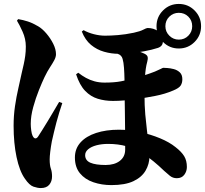

<svg xmlns="http://www.w3.org/2000/svg" viewBox="-20 -882 1040 974"><path d="M545 57Q496 57 453.5 42.5Q411 28 385.5 -3Q360 -34 360 -83Q360 -128 388.5 -159.5Q417 -191 467.5 -207.5Q518 -224 583 -224Q637 -224 691 -212Q745 -200 792 -180.5Q839 -161 870 -136Q901 -112 914.5 -89.5Q928 -67 928 -35Q928 -13 915 4.5Q902 22 877 22Q857 22 842 10Q827 -2 813 -15Q757 -69 711 -98.5Q665 -128 622 -140Q579 -152 529 -152Q496 -152 469.5 -145Q443 -138 427.5 -125Q412 -112 412 -95Q412 -68 438.5 -56.5Q465 -45 516 -45Q561 -45 588 -66Q615 -87 615 -123Q615 -183 614.5 -231Q614 -279 613.5 -316Q613 -353 612.5 -380.5Q612 -408 612 -426Q612 -450 611.5 -480Q611 -510 609 -538Q607 -566 602 -583Q597 -603 575.5 -609.5Q554 -616 540 -620L583 -638Q603 -637 627.5 -633Q652 -629 675.5 -623Q699 -617 712 -610Q727 -603 729 -593Q731 -583 727 -569Q718 -537 715.5 -491.5Q713 -446 713 -406Q713 -346 717 -301Q721 -256 725.5 -220.5Q730 -185 734 -153Q738 -121 738 -88Q738 -50 718.5 -16.5Q699 17 657 37Q615 57 545 57ZM187 72Q171 72 150 65Q129 58 106 24Q79 -14 64 -85Q49 -156 49 -244Q49 -295 56 -343Q63 -391 73 -434Q83 -477 90 -511Q96 -536 100.5 -556.5Q105 -577 108 -598.5Q111 -620 111 -646Q111 -685 94.5 -721.5Q78 -758 66 -777L72 -785Q97 -781 121.5 -773Q146 -765 173 -749Q194 -737 215 -712.5Q236 -688 250 -660Q264 -632 264 -607Q264 -593 255.5 -577Q247 -561 233.5 -540.5Q220 -520 206 -491Q194 -466 177.5 -425Q161 -384 148.5 -338.5Q136 -293 136 -254Q136 -238 138.5 -220Q141 -202 145 -194Q151 -181 158.5 -180Q166 -179 173 -189Q180 -200 193.5 -221Q207 -242 222.5 -268Q238 -294 253.5 -320Q269 -346 280 -365L296 -359Q288 -336 280.5 -311Q273 -286 266 -260.5Q259 -235 253.5 -210.5Q248 -186 243 -165Q238 -138 235 -113Q232 -88 232 -74Q232 -43 238 -26.5Q244 -10 244 13Q244 38 230 55Q216 72 187 72ZM553 -370Q512 -370 476 -381Q440 -392 412 -421Q384 -450 366 -505L377 -513Q396 -498 416 -487Q436 -476 459.5 -469.5Q483 -463 510 -463Q560 -463 593.5 -469.5Q627 -476 659 -484Q685 -491 714 -500.5Q743 -510 766 -519Q783 -526 794.5 -532Q806 -538 808 -538Q813 -538 828.5 -537Q844 -536 861.5 -531.5Q879 -527 892 -515Q905 -503 905 -480Q905 -461 896.5 -448Q888 -435 859 -423Q817 -405 768 -395.5Q719 -386 671 -379Q637 -375 609.5 -372.5Q582 -370 553 -370ZM582 -609Q545 -609 508 -619.5Q471 -630 441.5 -654.5Q412 -679 395 -722L404 -729Q427 -716 456.5 -708.5Q486 -701 513 -701Q541 -701 578.5 -704Q616 -707 659 -716Q691 -723 707 -731.5Q723 -740 729 -740Q759 -740 783 -723.5Q807 -707 807 -679Q807 -660 800 -651.5Q793 -643 781 -639Q750 -629 712 -622Q674 -615 639.5 -612Q605 -609 582 -609ZM887 -636Q840 -636 807 -669Q774 -702 774 -749Q774 -796 807 -829Q840 -862 887 -862Q934 -862 967 -829Q1000 -796 1000 -749Q1000 -702 967 -669Q934 -636 887 -636ZM887 -681Q916 -681 935.5 -701Q955 -721 955 -749Q955 -778 935.5 -797.5Q916 -817 887 -817Q859 -817 839 -797.5Q819 -778 819 -749Q819 -721 839 -701Q859 -681 887 -681Z"/></svg>

Font: Noto Serif JP ExtraLight Black
Style: Regular
Weight: 900
Version: Version 2.003-H1;hotconv 1.1.1;makeotfexe 2.6.0